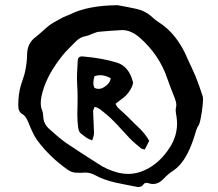

<svg xmlns="http://www.w3.org/2000/svg" viewBox="-20 -725 857 754"><path d="M413.1 -604 367.2 -600.1Q361.3 -599.6 353 -596.2L338.9 -590.8L326.7 -585.9L314.5 -582.5Q294.9 -579.6 276.4 -561L250.5 -534.7Q235.8 -520 225.6 -507.3Q166.5 -433.6 147.5 -365.2Q140.1 -339.4 140.1 -319.8Q140.1 -304.2 145 -292.5Q149.4 -282.7 149.9 -267.1Q150.9 -238.3 173.8 -218.3L206.1 -189.9Q225.1 -173.8 239.7 -163.6Q261.7 -148.4 301.8 -122.6L364.3 -82.5Q399.9 -58.1 445.8 -46.4Q464.8 -42 483.4 -42Q515.6 -42 547.4 -56.2Q608.9 -84 649.9 -150.9Q675.3 -192.9 675.3 -240.2Q675.3 -254.4 672.9 -269L671.4 -277.3L670.4 -285.6Q669.9 -290 669.9 -293.5Q669.9 -298.3 670.9 -301.8Q672.4 -306.6 672.4 -312.5Q672.4 -323.2 667 -337.9L651.9 -376L637.7 -414.6Q606.9 -508.3 529.3 -576.7Q494.6 -606.9 460.4 -606.9H459.5ZM478.5 -697.8 514.6 -690.4Q551.8 -682.1 577.1 -658.2Q591.3 -645 603.5 -637.7Q676.3 -591.3 716.8 -493.7L732.4 -460L747.6 -426.3Q763.2 -387.2 776.4 -345.7Q777.3 -341.8 777.3 -334.5Q777.3 -318.8 772.9 -288.1Q766.1 -241.7 759.8 -232.4Q754.4 -225.1 751 -214.4L748 -205.1L745.1 -195.3Q720.7 -115.2 685.5 -76.7Q672.9 -63 660.2 -54.7Q639.2 -41 623.5 -23.9Q603.5 -2.4 580.6 -2.4Q572.3 -2.4 563.5 -5.4Q559.1 -6.8 555.2 -6.8Q547.4 -6.8 543 -0.5Q537.6 7.3 528.8 8.8Q526.9 9.3 523.9 9.3Q519 9.3 512.7 7.8L472.7 0L432.1 -8.3Q386.2 -19 355.5 -36.1Q335.4 -47.4 315.4 -47.4Q312.5 -47.4 309.6 -46.9L294.4 -46.4L279.3 -46.9Q261.7 -46.9 245.1 -59.1Q176.3 -107.4 127.4 -172.4Q116.7 -187 106.9 -208L98.6 -226.6L90.8 -245.6Q80.6 -270.5 67.4 -277.3Q52.2 -285.2 51.8 -309.1V-313Q51.8 -355.5 62 -390.1L71.3 -418.5Q77.1 -435.1 79.1 -446.8Q85.9 -480 86.4 -509.8Q86.4 -555.2 120.6 -580.1L134.3 -591.3L147.5 -603Q165 -619.1 174.3 -626Q185.1 -633.8 201.2 -642.6L229 -657.7L240.7 -662.6L252.9 -667.5Q323.2 -703.6 441.9 -704.6ZM415 -417.5Q393.6 -429.7 373.5 -429.7Q361.8 -429.7 351.1 -425.8L348.1 -413.6L346.7 -401.9V-398.4Q346.7 -387.7 351.6 -379.4Q359.4 -376 366.7 -376Q377.9 -376 388.7 -382.8Q411.1 -396 415 -417.5ZM557.1 -154.3 548.3 -137.7 539.6 -140.1Q534.7 -141.6 532.2 -144L509.3 -163.1Q497.1 -173.8 487.8 -183.6L439.9 -235.4Q411.6 -265.6 388.2 -283.7L380.4 -290L372.1 -296.4Q362.3 -303.2 351.6 -305.2L347.7 -296.4Q345.7 -291.5 345.7 -288.6Q346.7 -253.4 349.1 -206.5V-203.6Q349.1 -190.9 341.8 -173.8Q331.1 -176.8 318.8 -184.6L298.3 -200.2Q289.6 -207 287.1 -222.7Q283.7 -247.6 283.7 -274.4L284.7 -332V-345.2Q284.7 -370.6 283.2 -389.6Q282.2 -401.9 282.2 -416.5Q282.2 -426.8 282.7 -438L285.2 -486.3Q285.6 -503.4 301.8 -503.4H304.2Q380.9 -497.1 439.5 -479Q486.3 -464.4 502 -403.3Q502.4 -401.9 502.4 -399.9Q502.4 -397.5 501.5 -394.5L498.5 -385.3Q485.8 -357.4 464.8 -341.3L450.2 -330.1L442.4 -324.2L433.6 -317.4L438 -309.6Q440.4 -304.7 442.9 -302.2L464.8 -282.2Q478.5 -270 486.3 -261.7L507.3 -240.7L528.8 -220.2Q553.7 -194.8 565.9 -171.9Z"/></svg>

Font: Kurland
Style: Regular
Weight: 400
Designer: GGBot
Version: 0.22